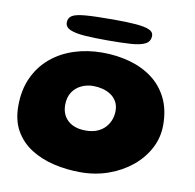

<svg xmlns="http://www.w3.org/2000/svg" viewBox="-78 -746 869 855"><g transform="rotate(10 356.5 -318.5)"><path d="M339.9 29.1Q277.5 29.1 219.6 15.7Q161.6 2.2 115.8 -26.6Q70 -55.5 43.2 -101.8Q16.5 -148 16.5 -214Q16.5 -286.5 42.1 -342.1Q67.6 -397.8 112.8 -435.8Q157.9 -473.9 217.5 -493.2Q277.1 -512.6 345.5 -512.6Q411.2 -512.6 469.4 -496.4Q527.6 -480.1 572.1 -446.8Q616.5 -413.4 641.6 -362.3Q666.8 -311.2 666.8 -241.4Q666.8 -185.4 641.2 -136.4Q615.6 -87.4 570.6 -50.3Q525.5 -13.2 466.4 7.9Q407.4 29.1 339.9 29.1ZM329.6 -157.8Q360.8 -157.8 382.9 -167.2Q405.1 -176.6 419.2 -192.5Q433.4 -208.4 440.2 -227.5Q447 -246.6 447 -266.1Q447 -291 436.9 -308.7Q426.9 -326.4 410.1 -337.5Q393.4 -348.6 372.8 -353.9Q352.2 -359.1 330.8 -359.1Q301.6 -359.1 276.6 -347.2Q251.6 -335.4 236.4 -312.1Q221.2 -288.8 221.2 -254.2Q221.2 -224.9 234.3 -203.1Q247.4 -181.4 271.8 -169.6Q296.1 -157.8 329.6 -157.8ZM356.1 -570.1Q299.2 -570.1 256.1 -572.9Q212.9 -575.8 188.8 -585.8Q164.6 -595.9 164.6 -617.5Q164.6 -637.6 180.4 -648.1Q196.2 -658.6 240.1 -662.4Q284 -666.1 368.5 -666.1Q429.2 -666.1 469.2 -662.8Q509.2 -659.5 529.2 -650.8Q549.1 -642 549.1 -624.9Q549.1 -599.1 527.6 -587.5Q506 -575.9 463.2 -573Q420.5 -570.1 356.1 -570.1Z"/></g></svg>

Font: Gluten Thin
Style: Regular
Weight: 100
Designer: Tyler Finck
Foundry: Etcetera Type Company
Version: Version 1.300